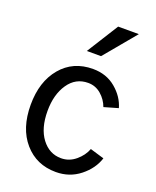

<svg xmlns="http://www.w3.org/2000/svg" viewBox="-151 -898 818 1004"><g transform="rotate(20 257.5 -396.0)"><path d="M219.7 -632.8 330.1 -808.6H445.3L298.8 -632.8ZM40 -268.6Q40 -397.5 106.4 -476.6Q172.9 -555.7 283.2 -555.7Q358.4 -555.7 410.6 -511.7Q462.9 -467.8 479.5 -409.2L401.4 -386.7Q387.7 -424.8 356.4 -451.7Q325.2 -478.5 284.2 -478.5Q214.8 -478.5 174.3 -418.9Q133.8 -359.4 133.8 -268.6Q133.8 -171.9 176.3 -115.7Q218.8 -59.6 284.2 -59.6Q329.1 -59.6 364.7 -89.4Q400.4 -119.1 415 -158.2L493.2 -134.8Q473.6 -73.2 416.5 -27.8Q359.4 17.6 283.2 17.6Q174.8 17.6 107.4 -60.1Q40 -137.7 40 -268.6Z"/></g></svg>

Font: Gothic A1 Medium
Style: Regular
Weight: 500
Designer: HanYang I&C Co.,Ltd.
Foundry: HanYang I&C Co.,Ltd.
Version: Version 2.50